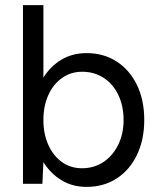

<svg xmlns="http://www.w3.org/2000/svg" viewBox="-20 -720 626 752"><path d="M319 12Q264 12 221 -14Q178 -40 150 -85L146 0H70V-700H150V-416Q178 -461 221 -486.5Q264 -512 319 -512Q386 -512 437 -479Q488 -446 516.5 -387Q545 -328 545 -250Q545 -173 516.5 -113.5Q488 -54 437 -21Q386 12 319 12ZM301 -61Q348 -61 384.5 -85Q421 -109 442.5 -152Q464 -195 464 -250Q464 -305 443.5 -348Q423 -391 386 -415Q349 -439 302 -439Q258 -439 223.5 -415Q189 -391 169.5 -348Q150 -305 150 -250Q150 -195 169.5 -152Q189 -109 223 -85Q257 -61 301 -61Z"/></svg>

Font: Figtree Light
Style: Regular
Weight: 400
Version: Version 2.002